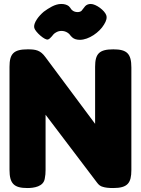

<svg xmlns="http://www.w3.org/2000/svg" viewBox="-20 -949 711 969"><path d="M118 0C151 0 200 -7 206 -48C209 -62 210 -76 210 -91V-370L470 -27C478 -16 487 -9 499 -6C511 -2 528 0 551 0C624 0 643 -25 643 -91V-608C643 -678 621 -700 552 -700C481 -700 460 -678 460 -612V-324L209 -661C184 -695 162 -700 120 -700C49 -700 28 -678 28 -612V-92C28 -23 50 0 118 0ZM289 -929C257 -929 226 -908 201 -890C187 -878 176 -866 167 -853C155 -835 150 -820 153 -808C158 -788 208 -743 223 -750C229 -752 235 -758 242 -766C252 -780 260 -784 262 -785C270 -790 280 -793 290 -793C301 -793 312 -790 321 -784C334 -776 332 -771 345 -760C354 -752 367 -748 383 -748C428 -748 482 -786 505 -825C517 -844 521 -860 516 -873C508 -896 465 -929 438 -929C426 -929 417 -925 410 -918C398 -904 396 -899 391 -894C386 -890 379 -888 372 -888C364 -888 355 -890 349 -894C337 -901 339 -907 327 -918C318 -925 305 -929 289 -929Z"/></svg>

Font: Periwinkle
Style: Bold
Weight: 700
Version: Version 2.001